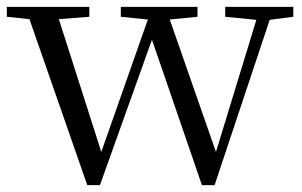

<svg xmlns="http://www.w3.org/2000/svg" viewBox="-25 -536 883 561"><path d="M633 -487 724 -478 606 -92 471 -479 552 -487V-516H328V-487L407 -479L271 -92L147 -480L236 -487V-516H-5V-487L61 -480L230 5H267L419 -420L565 5H602L763 -478L832 -487V-516H633Z"/></svg>

Font: Harano Aji Mincho K1
Style: Regular
Weight: 400
Foundry: Masamichi Hosoda
Version: HaranoAjiMinchoK1-Regular version 20230610;ttx 4.39.4